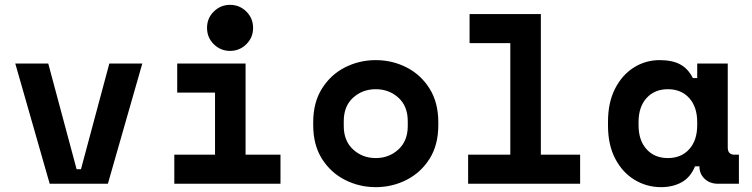

<svg xmlns="http://www.w3.org/2000/svg" viewBox="-20 -758 3100 792"><path d="M185 0 43 -496H179L296 -60H314L431 -496H567L425 0Z M929 -548Q890 -548 862 -575.5Q834 -603 834 -643Q834 -683 862 -710.5Q890 -738 929 -738Q968 -738 996 -710.5Q1024 -683 1024 -643Q1024 -603 996 -575.5Q968 -548 929 -548ZM699 0V-120H867V-376H711V-496H993V-120H1137V0Z M1530 14Q1462 14 1403 -16Q1344 -46 1308 -103Q1272 -160 1272 -242V-254Q1272 -335 1308 -392.5Q1344 -450 1403 -480Q1462 -510 1530 -510Q1598 -510 1657 -480Q1716 -450 1752 -392.5Q1788 -335 1788 -254V-242Q1788 -160 1752 -103Q1716 -46 1657 -16Q1598 14 1530 14ZM1530 -106Q1585 -106 1623.5 -141.5Q1662 -177 1662 -238V-258Q1662 -320 1623.5 -355Q1585 -390 1530 -390Q1475 -390 1436.5 -355Q1398 -320 1398 -258V-238Q1398 -177 1436.5 -141.5Q1475 -106 1530 -106Z M1911 0V-120H2085V-580H1917V-700H2211V-120H2373V0Z M2707 14Q2648 14 2598 -16Q2548 -46 2518 -103Q2488 -160 2488 -240V-256Q2488 -335 2517 -392Q2546 -449 2594.5 -479.5Q2643 -510 2701 -510Q2754 -510 2786.5 -492Q2819 -474 2838 -436H2856V-496H2982V-150Q2982 -120 3009 -120H3028V0H2942Q2908 0 2886.5 -20.5Q2865 -41 2865 -72H2847Q2828 -26 2791.5 -6Q2755 14 2707 14ZM2735 -106Q2790 -106 2823 -142.5Q2856 -179 2856 -242V-254Q2856 -317 2823 -353.5Q2790 -390 2735 -390Q2680 -390 2647 -353.5Q2614 -317 2614 -254V-242Q2614 -179 2647 -142.5Q2680 -106 2735 -106Z"/></svg>

Font: Space Mono
Style: Bold
Weight: 700
Monospace: yes
Designer: Colophon Foundry + Benjamin Critton
Foundry: Colophon Foundry & Benjamin Critton
Version: Version 1.003; ttfautohint (v1.8.4.7-5d5b)